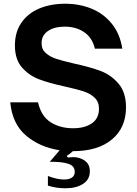

<svg xmlns="http://www.w3.org/2000/svg" viewBox="-20 -797 736 1030"><path d="M371 14Q356 28 338 39L344 48Q364 46 370 46Q399 46 419 56Q441 66 451.5 82Q462 98 462 122Q462 166 425.5 189.5Q389 213 331 213Q283 213 237 199V147Q286 166 324 166Q351 166 366 155.5Q381 145 381 125Q381 93 346 81.5Q311 70 247 71L300 9Q194 -7 120 -69.5Q46 -132 35 -248H184Q201 -173 252 -141Q303 -109 372 -109Q435 -109 473 -135.5Q511 -162 511 -214Q511 -251 487 -273.5Q463 -296 426.5 -307.5Q390 -319 327 -333Q241 -352 188.5 -372Q136 -392 98 -435Q60 -478 60 -553Q60 -625 95 -675.5Q130 -726 191 -751.5Q252 -777 330 -777Q406 -777 471 -750.5Q536 -724 580 -669.5Q624 -615 636 -536H489Q475 -595 431.5 -624.5Q388 -654 327 -654Q271 -654 237 -630.5Q203 -607 203 -565Q203 -532 226 -512Q249 -492 283 -481Q317 -470 378 -456Q465 -437 520.5 -416Q576 -395 616 -348Q656 -301 656 -221Q656 -112 580.5 -49Q505 14 371 14Z"/></svg>

Font: Open Sauce One
Style: Bold
Weight: 700
Designer: Alfredo Marco Pradil
Foundry: Creative Sauce Fz LLC
Version: Version 1.477